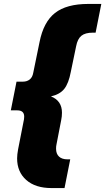

<svg xmlns="http://www.w3.org/2000/svg" viewBox="-20 -762 535 976"><path d="M495 -742 466 -596H452Q413 -596 393.5 -580Q374 -564 367 -527L340 -397Q329 -338 306.5 -310Q284 -282 239 -272Q295 -250 295 -189Q295 -170 291 -151L267 -27Q265 -19 265 -6Q265 20 280 34Q295 48 323 48H337L308 194H242Q160 194 113.5 153Q67 112 67 43Q67 24 72 -3L102 -156Q103 -161 103 -169Q103 -201 68 -201H35L64 -347H97Q117 -347 131 -358Q145 -369 149 -392L181 -548Q201 -650 259.5 -696Q318 -742 429 -742Z"/></svg>

Font: Montserrat Alternates ExtraBold
Style: Italic
Weight: 800
Italic angle: -11.3°
Designer: Julieta Ulanovsky
Foundry: Julieta Ulanovsky
Version: Version 7.200